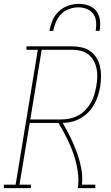

<svg xmlns="http://www.w3.org/2000/svg" viewBox="-57 -975 577 995"><path d="M-37 0V-18H24L139 -717H80V-735H317Q343 -735 368 -729Q393 -723 412.5 -708.5Q432 -694 444.5 -673Q457 -652 462 -627.5Q467 -603 466.5 -577Q466 -551 462 -525Q458 -502 450.5 -478.5Q443 -455 431 -433.5Q419 -412 401 -393.5Q383 -375 361 -362.5Q339 -350 315 -344Q291 -338 268 -338Q289 -302 307.5 -264.5Q326 -227 340.5 -187.5Q355 -148 363.5 -105.5Q372 -63 368 -18H437V0H346Q351 -32 348.5 -62.5Q346 -93 339.5 -122.5Q333 -152 323 -180Q313 -208 301 -234.5Q289 -261 275 -287Q261 -313 246 -338H97L44 -18H103V0ZM100 -356H259Q281 -356 303.5 -360.5Q326 -365 347 -376Q368 -387 385 -404.5Q402 -422 413.5 -442Q425 -462 431.5 -484Q438 -506 442 -528Q446 -551 447 -574Q448 -597 443.5 -619Q439 -641 428.5 -660Q418 -679 401.5 -692.5Q385 -706 363 -711.5Q341 -717 317 -717H159ZM199 -815Q204 -842 215 -869Q226 -896 247.5 -916Q269 -936 297 -945.5Q325 -955 352 -955Q379 -955 404 -945.5Q429 -936 443.5 -916Q458 -896 461 -869Q464 -842 459 -815H439Q443 -838 441 -861.5Q439 -885 426.5 -902.5Q414 -920 393 -928.5Q372 -937 349 -937Q326 -937 302 -928.5Q278 -920 260.5 -902.5Q243 -885 233 -861.5Q223 -838 219 -815Z"/></svg>

Font: Iosevka Curly Slab Thin
Style: Italic
Weight: 100
Italic angle: -9°
Monospace: yes
Designer: Belleve Invis
Foundry: Belleve Invis
Version: Version 22.1.2; ttfautohint (v1.8.4)